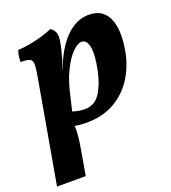

<svg xmlns="http://www.w3.org/2000/svg" viewBox="-133 -565 810 907"><g transform="rotate(-20 272.5 -111.5)"><path d="M-1.7 244 89.7 -275.4Q97.1 -316.7 96.6 -336.2Q96.1 -355.6 82.9 -361.7Q69.6 -367.7 37.6 -367.7Q37.6 -382.4 39.7 -397.6Q41.7 -412.8 47.3 -425Q76.4 -426.5 107.8 -432.2Q139.3 -438 169.2 -446.9Q199.1 -455.9 223 -466Q240.1 -454.8 245.6 -438.8Q251.1 -422.7 246.6 -396.3Q244.2 -379.4 239.1 -358.3Q234.1 -337.3 227.9 -316.2Q221.6 -295.1 215.2 -278.2L204.2 -245L170.5 -23.4Q177.1 2.6 174.5 41Q171.9 79.4 160.3 143.2L142.6 244ZM135.7 -8.1 179.3 -68.4Q192.2 -62 211.7 -58.2Q231.3 -54.5 247.1 -54.5Q297.1 -54.5 324.5 -96.3Q351.9 -138 365.4 -202.1Q381.8 -279.8 374.3 -319.6Q366.9 -359.3 339.5 -359.3Q322.5 -359.3 296.2 -334.6Q269.9 -309.9 243.9 -257.7Q217.9 -205.5 200.5 -122.5L181.5 -42.5L143.9 -49.5L192.6 -267.2H212.9Q234.5 -327.6 265.2 -372.8Q295.9 -417.9 334.1 -442.7Q372.3 -467.5 415.9 -467.5Q455.5 -467.5 480 -449.5Q504.5 -431.5 516.1 -399.7Q527.7 -368 527.7 -327.2Q527.7 -286.4 518.8 -240.8Q505.3 -171.1 468.4 -114.5Q431.5 -57.9 372.4 -24.7Q313.2 8.5 232 8.5Q204 8.5 178.8 3.7Q153.5 -1 135.7 -8.1Z"/></g></svg>

Font: Vollkorn
Style: Italic
Weight: 400
Italic angle: -11°
Designer: Friedrich Althausen
Foundry: Friedrich Althausen
Version: Version 5.001